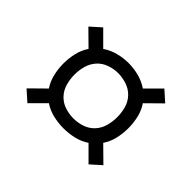

<svg xmlns="http://www.w3.org/2000/svg" viewBox="-97 -737 795 795"><g transform="rotate(45 300.0 -340.0)"><path d="M479 -118 416 -181Q391 -164 360.5 -157Q330 -150 300 -150Q270 -150 239.5 -157Q209 -164 184 -181L121 -118L75 -159L141 -224Q124 -249 117 -279.5Q110 -310 110 -340Q110 -370 117 -400.5Q124 -431 141 -456L75 -521L121 -562L184 -499Q209 -516 239 -524Q269 -532 300 -532Q331 -532 361 -524Q391 -516 416 -499L479 -562L525 -521L459 -456Q476 -431 483 -400.5Q490 -370 490 -340Q490 -310 483 -279.5Q476 -249 459 -224L525 -159ZM300 -208Q326 -208 351 -216.5Q376 -225 393.5 -244Q411 -263 418 -288.5Q425 -314 425 -340Q425 -366 418 -391.5Q411 -417 393 -436Q375 -455 349.5 -463.5Q324 -472 298 -472Q273 -472 248 -463Q223 -454 206 -435Q189 -416 182 -391Q175 -366 175 -340Q175 -314 182 -288.5Q189 -263 206.5 -244Q224 -225 249 -216.5Q274 -208 300 -208Z"/></g></svg>

Font: Iosevka Slab Light Extended
Style: Regular
Weight: 300
Width: 7
Monospace: yes
Designer: Belleve Invis
Foundry: Belleve Invis
Version: Version 11.1.0; ttfautohint (v1.8.3)